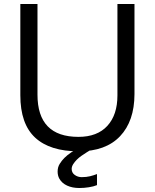

<svg xmlns="http://www.w3.org/2000/svg" viewBox="-20 -748 776 963"><path d="M374.5 11Q230.5 11 156.2 -57.8Q82 -126.5 82 -270.5V-728H168V-273Q168 -61.5 373.5 -61.5Q468 -61.5 518.5 -116.8Q569 -172 569 -269.5V-728H654.5V-275.5Q654 -140.5 582.2 -64.8Q510.5 11 374.5 11ZM378 195Q343 195 316.8 183Q290.5 171 277.5 148Q269 132.5 269 112.5Q269 90.5 279.5 73.8Q290 57 302.5 44.5Q317.5 29.5 337 16.5Q356.5 3.5 376.5 -6L441 0Q415 15.5 389 33.2Q363 51 347 75.5Q339.5 87.5 339.5 99.5Q339.5 118.5 355 129.5Q370.5 140.5 389.5 140.5Q413.5 140.5 431.5 136Q449.5 131.5 466.5 125V180.5Q449.5 187.5 425.8 191.2Q402 195 378 195Z"/></svg>

Font: Mooli
Style: Regular
Weight: 400
Designer: Vernon Adams
Foundry: Vernon Adams
Version: Version 1.000; ttfautohint (v1.8.4.7-5d5b);gftools[0.9.33]